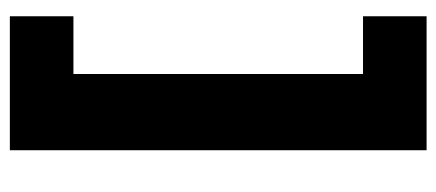

<svg xmlns="http://www.w3.org/2000/svg" viewBox="-274 -508 906 399"><g transform="rotate(90 179.5 -309.0)"><path d="M292.7 -742V124H14.3V-8.1H134.3V-609.9H14.3V-742Z"/></g></svg>

Font: Alexandria
Style: Regular
Weight: 400
Designer: Mohamed Gaber
Foundry: Kief Type Foundry
Version: Version 5.100